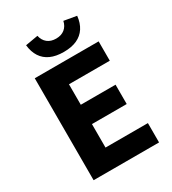

<svg xmlns="http://www.w3.org/2000/svg" viewBox="-203 -956 953 1063"><g transform="rotate(-30 274.0 -424.0)"><path d="M76.9 0V-651.8H485.3V-528.2H224.3V-397.3H446.5V-273.7H224.3V-123.6H495.3V0ZM290 -697.2Q240.4 -697.2 205.8 -712.9Q171.2 -728.6 151.4 -759.1Q131.5 -789.7 126.7 -834L207.1 -847.9Q213.7 -817.1 235.1 -799.8Q256.5 -782.5 290 -782.5Q323.5 -782.5 344.9 -799.8Q366.3 -817.1 372.9 -847.9L453.3 -834Q448.7 -789.7 428.7 -759.1Q408.8 -728.6 374.3 -712.9Q339.8 -697.2 290 -697.2Z"/></g></svg>

Font: Source Sans Variable
Style: Regular
Weight: 200
Designer: Paul D. Hunt
Foundry: Adobe Systems Incorporated
Version: Version 3.006;hotconv 1.0.111;makeotfexe 2.5.65597